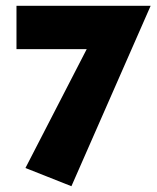

<svg xmlns="http://www.w3.org/2000/svg" viewBox="-20 -493 543 664"><path d="M227 151 68 88 302 -366 386 -323H37V-473H501Z"/></svg>

Font: Ysabeau SC Black
Style: Regular
Weight: 900
Designer: Christian Thalmann (Catharsis Fonts)
Version: Version 2.001;gftools[0.9.30]; featfreeze: smcp